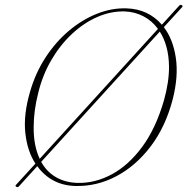

<svg xmlns="http://www.w3.org/2000/svg" viewBox="-20 -745 763 781"><path d="M46 14.5Q40 11 46 6L124 -79.5Q91 -130 83 -204.2Q75 -278.5 102 -371Q124 -448 165.2 -511.2Q206.5 -574.5 260.2 -619.8Q314 -665 374.2 -689Q434.5 -713 494.5 -711Q582.5 -708.5 638.5 -644.5L709 -722Q714.5 -727.5 720 -723.5Q725.5 -720 719.5 -714.5L646.5 -634.5Q684 -585.5 695.2 -509.8Q706.5 -434 682 -339Q653 -228.5 592.5 -149Q532 -69.5 452.5 -27.8Q373 14 285.5 11.5Q188.5 8.5 131.5 -69L56.5 13.5Q51 18 46 14.5ZM117 -229.5Q116 -153 141.5 -99L622.5 -627.5Q598 -661 563 -679Q528 -697 487.5 -698.5Q431 -700 376 -676Q321 -652 273 -607.2Q225 -562.5 189.2 -501.5Q153.5 -440.5 136 -369Q126 -330 121.5 -295.2Q117 -260.5 117 -229.5ZM294.5 -1Q366 1 434.5 -35.8Q503 -72.5 558.5 -147.8Q614 -223 647 -337Q668 -412 667.5 -474.5Q667 -518 657.2 -553.8Q647.5 -589.5 630 -616.5L147.5 -86.5Q170.5 -45.5 208.2 -24Q246 -2.5 294.5 -1Z"/></svg>

Font: Fraunces 72pt Thin
Style: Italic
Weight: 100
Italic angle: -16°
Version: Version 1.000;[b76b70a41]